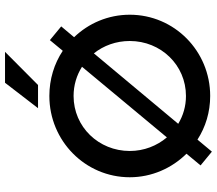

<svg xmlns="http://www.w3.org/2000/svg" viewBox="-70 -787 876 776"><g transform="rotate(-90 368.0 -399.0)"><path d="M318.8 -683.3H412.5L546.5 -816.7H421.5ZM143.1 19.4 191.7 -38.9C242.4 -6.2 302.8 12.5 368.1 12.5C550 12.5 696.5 -132.6 696.5 -312.5C696.5 -400 661.8 -479.2 605.6 -537.5L649.3 -589.6L593.8 -635.4L550.7 -583.3C498.6 -618.1 435.4 -637.5 368.1 -637.5C186.8 -637.5 39.6 -492.4 39.6 -312.5C39.6 -223.6 76.4 -142.4 134.7 -83.3L87.5 -26.4ZM200.7 -162.5C166.7 -202.8 145.8 -254.9 145.8 -312.5C145.8 -438.2 243.1 -539.6 368.1 -539.6C411.8 -539.6 452.1 -527.1 486.1 -505.6ZM368.1 -85.4C327.1 -85.4 288.9 -96.5 255.6 -116.7L540.3 -457.6C571.5 -418.8 590.3 -368.1 590.3 -312.5C590.3 -186.8 493.1 -85.4 368.1 -85.4Z"/></g></svg>

Font: Afacad Medium
Style: Regular
Weight: 500
Designer: Kristian Moeller
Foundry: Dicotype
Version: Version 1.000